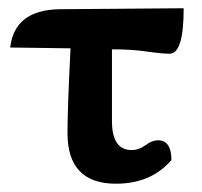

<svg xmlns="http://www.w3.org/2000/svg" viewBox="-20 -441 493 468"><path d="M262.7 6.8Q144.5 6.8 144.5 -116.7Q144.5 -175.8 151.9 -323.2L4.9 -325.2Q15.1 -416 123.5 -418.5L427.7 -420.9Q427.7 -310.1 393.6 -310.1Q374 -310.1 337.6 -315.4Q301.3 -320.8 252.9 -320.8V-146Q252.9 -75.2 300.8 -75.2Q318.4 -75.2 334.7 -87.2Q351.1 -99.1 364.7 -99.1Q397.9 -99.1 397.9 -50.8Q348.1 6.8 262.7 6.8Z"/></svg>

Font: ALMAS
Style: Bold
Weight: 700
Designer: ALMAS Font/ by Husham Jawad Kadhim, derived from the Bainsely font by/ Paul James MIller
Foundry: High-Logic / Made with FontCreator
Version: Version 1.411;September 19, 2021;FontCreator 14.0.0.2814 32-